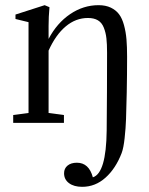

<svg xmlns="http://www.w3.org/2000/svg" viewBox="-20 -473 572 739"><path d="M30.8 0V-30.3L89.8 -38.1V-387.7L39.6 -399.9V-417L151.9 -453.1L170.4 -445.3Q167 -407.7 167 -373V-323.2Q199.2 -384.3 250 -418.7Q300.8 -453.1 359.4 -453.1Q386.7 -453.1 406.5 -443.6Q426.3 -434.1 438.2 -418.2Q450.2 -402.3 457.3 -376.2Q464.4 -350.1 466.8 -321.5Q469.2 -293 469.2 -253.9Q469.2 -186.5 467.8 -116.2Q466.3 -49.8 465.1 -14.9Q463.9 20 459.7 58.3Q455.6 96.7 448.2 116.2Q425.3 175.8 386 210.9Q346.7 246.1 296.4 246.1Q264.6 246.1 245.6 231.9Q226.6 217.8 226.6 193.8Q226.6 175.3 240 164.3Q253.4 153.3 275.9 153.3Q322.3 153.3 337.4 209.5Q388.7 193.4 390.6 29.8Q392.1 -120.1 392.1 -270Q392.1 -303.7 389.6 -325.4Q387.2 -347.2 379.6 -366.5Q372.1 -385.7 356.9 -394.8Q341.8 -403.8 318.4 -403.8Q271.5 -403.8 232.9 -371.3Q194.3 -338.9 167 -278.3V-38.1L226.1 -30.3V0Z"/></svg>

Font: Elstob 10pt
Style: Regular
Weight: 400
Designer: Peter S. Baker
Version: Version 1.015